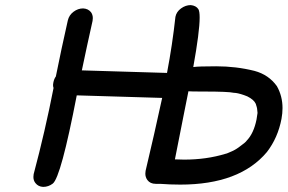

<svg xmlns="http://www.w3.org/2000/svg" viewBox="-20 -725 1128 753"><path d="M702 -99Q790 -99 865 -122Q870 -123 874 -125Q878 -127 881 -128Q901 -136 916 -147Q944 -167 948 -174Q975 -202 986 -256Q989 -273 989 -275.5Q989 -278 990 -282Q988 -305 987 -305L983 -318Q976 -334 950 -347L937 -352Q911 -361 897 -361Q876 -366 779 -366Q727 -366 719 -367L701 -277L666 -100ZM149 8Q130 7 119 -7Q111 -17 111 -31Q111 -36 112 -42Q157 -211 190 -380Q188 -385 188 -392Q188 -396 189 -400Q192 -416 199 -425Q221 -535 246 -645Q251 -666 268.5 -679Q286 -692 306 -692Q326 -691 337 -677Q344 -667 344 -654Q344 -649 343 -643Q321 -545 301 -449L635 -439Q656 -549 668 -659Q672 -679 690 -692Q708 -705 728 -705Q749 -703 758 -689Q763 -681 763 -656Q763 -601 738 -462Q757 -465 828 -465Q906 -465 978 -447Q1034 -432 1066 -387Q1088 -348 1088 -301Q1088 -281 1084 -259Q1070 -185 1027 -129Q920 -1 687 -1Q647 -1 608 -4H591Q569 -4 558 -19Q550 -30 550 -44Q550 -49 551 -55Q585 -198 616 -341L281 -351Q219 -30 187 -5Q170 8 149 8Z"/></svg>

Font: Bad Comic
Style: Italic
Weight: 400
Italic angle: -11°
Designer: GGBotNet
Foundry: GGBotNet
Version: 0.95